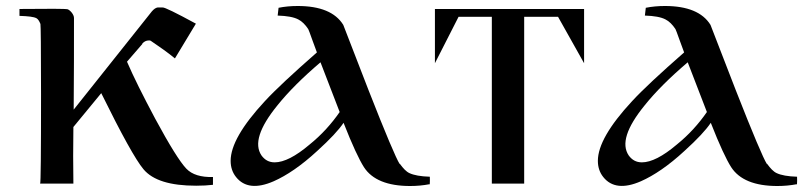

<svg xmlns="http://www.w3.org/2000/svg" viewBox="-20 -613 2686 641"><path d="M691 4C691 -13 691 -22 691 -22C651 -21 621 -30 602 -50C581 -72 546 -128 498 -217C457 -294 425 -358 404 -407L455 -466H454C460 -474 468 -478 477 -478C479 -478 481 -478 483 -477C514 -456 541 -437 564 -418L634 -534C566 -571 529 -589 523 -588H506C500 -587 494 -583 487 -575L226 -247C227 -362 227 -464 227 -553C227 -565 214 -579 206 -582C198 -584 144 -584 45 -583C45 -568 45 -560 45 -560C74 -559 93 -557 102 -552C107 -549 111 -543 115 -533C116 -530 117 -452 117 -299C117 -101 116 -1 114 0H225C224 -60 224 -123 225 -189L318 -302C386 -164 433 -79 459 -48C490 -11 548 7 635 7C656 7 674 6 691 4Z M1415 -23C1384 -24 1362 -28 1347 -35C1336 -40 1326 -51 1315 -66H1314C1303 -83 1268 -165 1210 -313L1126 -530C1100 -572 1049 -593 974 -593C951 -593 930 -591 910 -587L907 -561C938 -560 961 -556 976 -548C988 -542 999 -531 1009 -516C1010 -515 1015 -501 1024 -476C1033 -451 1038 -438 1038 -438C957 -367 899 -313 864 -275C788 -193 750 -127 750 -76C750 -55 756 -37 768 -22C795 12 837 17 894 -8C937 -27 986 -60 1039 -109C1082 -148 1111 -179 1127 -203C1156 -129 1179 -80 1195 -55C1222 -13 1274 8 1349 8C1372 8 1393 6 1414 2C1414 9 1416 -3 1415 -23ZM1114 -239C1087 -200 1054 -163 1013 -130C967 -91 928 -71 897 -71C878 -71 864 -79 853 -94C828 -131 845 -186 906 -261C942 -306 990 -354 1050 -405Z M1930 -583H1432V-402L1511 -557H1622V0H1730V-557H1843L1930 -402Z M2641 -23C2610 -24 2588 -28 2573 -35C2562 -40 2552 -51 2541 -66H2540C2529 -83 2494 -165 2436 -313L2352 -530C2326 -572 2275 -593 2200 -593C2177 -593 2156 -591 2136 -587L2133 -561C2164 -560 2187 -556 2202 -548C2214 -542 2225 -531 2235 -516C2236 -515 2241 -501 2250 -476C2259 -451 2264 -438 2264 -438C2183 -367 2125 -313 2090 -275C2014 -193 1976 -127 1976 -76C1976 -55 1982 -37 1994 -22C2021 12 2063 17 2120 -8C2163 -27 2212 -60 2265 -109C2308 -148 2337 -179 2353 -203C2382 -129 2405 -80 2421 -55C2448 -13 2500 8 2575 8C2598 8 2619 6 2640 2C2640 9 2642 -3 2641 -23ZM2340 -239C2313 -200 2280 -163 2239 -130C2193 -91 2154 -71 2123 -71C2104 -71 2090 -79 2079 -94C2054 -131 2071 -186 2132 -261C2168 -306 2216 -354 2276 -405Z"/></svg>

Font: GFS Nicefore
Style: Regular
Weight: 400
Designer: George Matthiopoulos
Foundry: George Matthiopoulos
Version: Version 1.0